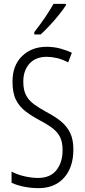

<svg xmlns="http://www.w3.org/2000/svg" viewBox="-20 -967 441 997"><path d="M361 -191Q361 -98 312.5 -44Q264 10 180 10Q144 10 107 3Q70 -4 40 -18V-76Q70 -60 107.5 -51.5Q145 -43 178 -43Q241 -43 273 -83.5Q305 -124 305 -187Q305 -228 292.5 -254Q280 -280 253.5 -300.5Q227 -321 185 -343Q144 -365 112.5 -389Q81 -413 63 -448.5Q45 -484 45 -541Q44 -626 94 -675Q144 -724 222 -724Q260 -724 294.5 -714.5Q329 -705 353 -693L334 -643Q304 -659 275.5 -665.5Q247 -672 223 -672Q165 -672 133 -636.5Q101 -601 101 -543Q101 -500 115 -473Q129 -446 155.5 -426.5Q182 -407 220 -386Q266 -362 297 -336.5Q328 -311 344.5 -276.5Q361 -242 361 -191ZM322 -939Q307 -916 284 -887.5Q261 -859 236 -832.5Q211 -806 191 -788H158V-800Q189 -840 213 -875Q237 -910 258 -947H322Z"/></svg>

Font: Noto Sans Lao UI ExtCond Light
Style: Regular
Weight: 300
Width: 2
Designer: Monotype Design Team
Foundry: Monotype Imaging Inc.
Version: Version 2.000; ttfautohint (v1.8.4.7-5d5b)